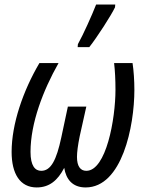

<svg xmlns="http://www.w3.org/2000/svg" viewBox="-20 -813 640 843"><path d="M321 -606H372C406 -649 468 -745 485 -781L486 -793H402C384 -747 346 -662 322 -619ZM141 10C196 10 233 -20 262 -76C270 -26 298 10 356 10C516 10 570 -259 570 -418C570 -460 567 -503 562 -536H481C485 -502 487 -463 487 -419C487 -290 446 -63 359 -63C333 -63 318 -83 318 -124C318 -145 322 -176 330 -215L359 -345H278L249 -209C228 -111 204 -63 161 -63C134 -63 114 -85 114 -146C114 -272 169 -416 237 -536H153C81 -414 31 -268 31 -146C31 -50 68 10 141 10Z"/></svg>

Font: Noto Sans Display SemiCondensed
Style: Italic
Weight: 400
Width: 4
Italic angle: -12°
Designer: Monotype Design Team
Foundry: Monotype Imaging Inc.
Version: Version 1.900